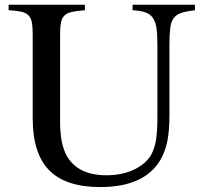

<svg xmlns="http://www.w3.org/2000/svg" viewBox="-20 -758 845 794"><path d="M680.7 -283.2Q680.7 -218.8 672.4 -176.3Q664.1 -133.8 644.5 -98.6Q578.1 15.6 394.5 15.6Q252 15.6 183.6 -53.7Q115.2 -123 115.2 -268.6V-616.2Q115.2 -646.5 111.8 -665Q108.4 -683.6 98.1 -694.3Q87.9 -705.1 68.4 -709.5Q48.8 -713.9 15.6 -715.8V-738.3H331.1V-715.8Q296.9 -712.9 276.9 -708.5Q256.8 -704.1 246.1 -693.4Q235.4 -682.6 231.9 -664.6Q228.5 -646.5 228.5 -616.2V-259.8Q228.5 -207 235.4 -172.9Q242.2 -138.7 256.8 -112.3Q302.7 -33.2 420.9 -33.2Q484.4 -33.2 534.2 -56.6Q584 -80.1 606.4 -120.1Q620.1 -146.5 625.5 -181.2Q630.9 -215.8 630.9 -273.4V-574.2Q630.9 -616.2 627 -642.6Q623 -668.9 611.8 -684.6Q600.6 -700.2 580.6 -707Q560.5 -713.9 528.3 -715.8V-738.3H786.1V-715.8Q752 -711.9 731 -705.1Q710 -698.2 698.7 -683.6Q687.5 -668.9 684.1 -642.6Q680.7 -616.2 680.7 -574.2Z"/></svg>

Font: Jomolhari
Style: Regular
Weight: 400
Designer: Christopher J. Fynn
Foundry: Christopher  J.  Fynn (Karma Drubgy¸ Tenzin).
Version: Version 1.000